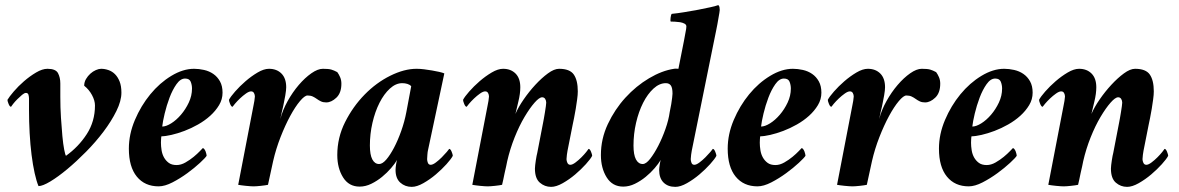

<svg xmlns="http://www.w3.org/2000/svg" viewBox="-20 -720 4595 748"><path d="M237 -113Q286 -148 318 -197.5Q350 -247 350 -309Q350 -328 338.5 -349.5Q327 -371 308 -386Q308 -400 315 -412Q322 -424 332 -433Q342 -442 353.5 -447Q365 -452 374 -452Q388 -452 402.5 -447Q417 -442 428 -431Q439 -420 446 -402.5Q453 -385 453 -359Q453 -327 433.5 -287.5Q414 -248 383.5 -207.5Q353 -167 315.5 -129Q278 -91 242 -61Q206 -31 176 -13Q146 5 130 5Q122 -14 115 -45.5Q108 -77 103 -116.5Q98 -156 95.5 -201Q93 -246 93 -292V-336Q93 -343 91 -350.5Q89 -358 81 -358Q75 -358 66 -350.5Q57 -343 47.5 -333.5Q38 -324 31 -315Q24 -306 23 -304Q18 -304 13.5 -315Q9 -326 9 -331Q16 -343 33.5 -363.5Q51 -384 73.5 -403.5Q96 -423 120.5 -437.5Q145 -452 165 -452Q197 -452 206 -435Q215 -418 215 -395V-343Q215 -301 217.5 -261.5Q220 -222 223 -190Q226 -158 230 -137.5Q234 -117 237 -113Z M612 -227Q627 -227 647 -239.5Q667 -252 685 -273Q703 -294 715.5 -320.5Q728 -347 728 -375Q728 -389 723 -401.5Q718 -414 701 -414Q683 -414 667.5 -392Q652 -370 640.5 -339.5Q629 -309 621.5 -277.5Q614 -246 612 -227ZM736 -452Q755 -452 775 -447.5Q795 -443 811 -432Q827 -421 837 -403Q847 -385 847 -359Q847 -333 833.5 -310.5Q820 -288 799 -269Q778 -250 751.5 -235Q725 -220 698.5 -210Q672 -200 648 -194.5Q624 -189 609 -189Q608 -187 607.5 -177.5Q607 -168 607 -164Q607 -150 609.5 -134.5Q612 -119 619 -106.5Q626 -94 637.5 -85.5Q649 -77 668 -77Q685 -77 702.5 -87Q720 -97 734.5 -109Q749 -121 759 -131.5Q769 -142 770 -143Q773 -143 776 -139Q779 -135 781 -130Q783 -125 784 -120Q785 -115 785 -113Q780 -105 759 -85.5Q738 -66 710 -45.5Q682 -25 652 -9.5Q622 6 598 6Q544 6 513 -32Q482 -70 482 -141Q482 -197 505.5 -252.5Q529 -308 565.5 -352.5Q602 -397 647.5 -424.5Q693 -452 736 -452Z M1028 -452Q1058 -452 1076.5 -433.5Q1095 -415 1095 -380Q1095 -369 1091.5 -348.5Q1088 -328 1086 -320Q1085 -315 1083 -305Q1081 -295 1078 -284Q1075 -271 1072 -256Q1081 -291 1100.5 -326Q1120 -361 1144 -389Q1168 -417 1193 -434.5Q1218 -452 1238 -452Q1260 -452 1270.5 -449Q1281 -446 1294 -439Q1300 -431 1305 -419.5Q1310 -408 1310 -394Q1310 -358 1290.5 -339.5Q1271 -321 1251 -321Q1239 -321 1230.5 -325Q1222 -329 1214.5 -334.5Q1207 -340 1198.5 -344Q1190 -348 1178 -348Q1167 -348 1148.5 -326Q1130 -304 1110.5 -268Q1091 -232 1073 -186Q1055 -140 1044 -92L1024 0Q1020 1 1012.5 2Q1005 3 996.5 4Q988 5 980 5.5Q972 6 968 6Q964 6 955.5 5.5Q947 5 938 4Q929 3 921 2Q913 1 908 0L968 -311Q969 -314 971 -327Q973 -340 973 -344Q973 -351 969.5 -357.5Q966 -364 958 -364Q950 -364 938 -355.5Q926 -347 915 -336.5Q904 -326 895.5 -316Q887 -306 886 -304Q881 -304 876.5 -315Q872 -326 872 -331Q878 -343 896 -363.5Q914 -384 936.5 -403.5Q959 -423 983.5 -437.5Q1008 -452 1028 -452Z M1547 -396Q1522 -396 1499 -375Q1476 -354 1458.5 -319.5Q1441 -285 1431 -241.5Q1421 -198 1421 -153Q1421 -117 1430.5 -99Q1440 -81 1457 -81Q1470 -81 1485 -98.5Q1500 -116 1515 -144.5Q1530 -173 1543 -209.5Q1556 -246 1563 -283L1582 -384Q1577 -390 1567.5 -393Q1558 -396 1547 -396ZM1603 -452Q1617 -452 1632.5 -450Q1648 -448 1663 -445.5Q1678 -443 1691 -440Q1704 -437 1711 -434L1647 -133Q1646 -130 1645 -117Q1644 -104 1644 -100Q1644 -93 1647 -85.5Q1650 -78 1658 -78Q1666 -78 1678 -87Q1690 -96 1701 -107Q1712 -118 1720.5 -128Q1729 -138 1730 -140Q1735 -140 1739.5 -129Q1744 -118 1744 -113Q1738 -101 1719.5 -80.5Q1701 -60 1678 -40.5Q1655 -21 1629.5 -6.5Q1604 8 1584 8Q1558 8 1539.5 -8.5Q1521 -25 1521 -58Q1521 -66 1523 -79Q1525 -92 1527 -97Q1519 -83 1503.5 -65Q1488 -47 1468.5 -31Q1449 -15 1426.5 -4Q1404 7 1381 7Q1339 7 1316.5 -29Q1294 -65 1294 -116Q1294 -184 1324.5 -244.5Q1355 -305 1400.5 -351.5Q1446 -398 1500.5 -425Q1555 -452 1603 -452Z M2007 -380Q2007 -355 1999.5 -324.5Q1992 -294 1988 -276Q1999 -302 2020 -332.5Q2041 -363 2065.5 -389.5Q2090 -416 2114.5 -434Q2139 -452 2158 -452Q2200 -452 2215.5 -429.5Q2231 -407 2231 -364Q2231 -351 2228.5 -333Q2226 -315 2223 -296Q2220 -277 2216.5 -260.5Q2213 -244 2211 -234L2191 -133Q2190 -130 2188.5 -117Q2187 -104 2187 -100Q2187 -93 2190.5 -85.5Q2194 -78 2202 -78Q2210 -78 2222 -87Q2234 -96 2245 -107Q2256 -118 2264 -128Q2272 -138 2273 -140Q2278 -140 2282.5 -129Q2287 -118 2287 -113Q2281 -101 2262.5 -80.5Q2244 -60 2221 -40.5Q2198 -21 2172.5 -6.5Q2147 8 2127 8Q2102 8 2083 -8.5Q2064 -25 2064 -63Q2064 -68 2065 -77Q2066 -86 2067.5 -95.5Q2069 -105 2070.5 -113Q2072 -121 2073 -124L2096 -243Q2097 -248 2099 -259Q2101 -270 2103 -282.5Q2105 -295 2106.5 -305.5Q2108 -316 2108 -320Q2108 -328 2104 -334.5Q2100 -341 2092 -341Q2081 -341 2062.5 -320Q2044 -299 2023.5 -264.5Q2003 -230 1985 -185Q1967 -140 1956 -92Q1955 -85 1952 -72.5Q1949 -60 1946 -46Q1943 -32 1940.5 -19.5Q1938 -7 1936 0Q1932 1 1924.5 2Q1917 3 1908.5 4Q1900 5 1892 5.5Q1884 6 1880 6Q1876 6 1867.5 5.5Q1859 5 1850 4Q1841 3 1833 2Q1825 1 1820 0L1880 -311Q1881 -314 1883 -327Q1885 -340 1885 -344Q1885 -351 1881.5 -357.5Q1878 -364 1870 -364Q1862 -364 1850 -355.5Q1838 -347 1827 -336.5Q1816 -326 1807.5 -316Q1799 -306 1798 -304Q1793 -304 1788.5 -315Q1784 -326 1784 -331Q1790 -343 1808 -363.5Q1826 -384 1848.5 -403.5Q1871 -423 1895.5 -437.5Q1920 -452 1940 -452Q1970 -452 1988.5 -433.5Q2007 -415 2007 -380Z M2484 -81Q2497 -81 2513 -101.5Q2529 -122 2544.5 -152Q2560 -182 2572.5 -217.5Q2585 -253 2589 -283Q2592 -300 2595 -314Q2597 -327 2598.5 -338.5Q2600 -350 2600 -355Q2600 -378 2593.5 -387Q2587 -396 2574 -396Q2549 -396 2526 -375Q2503 -354 2485.5 -319.5Q2468 -285 2458 -241.5Q2448 -198 2448 -153Q2448 -117 2457.5 -99Q2467 -81 2484 -81ZM2408 7Q2366 7 2343.5 -29Q2321 -65 2321 -116Q2321 -179 2348 -236.5Q2375 -294 2416.5 -339.5Q2458 -385 2508.5 -415Q2559 -445 2606 -452Q2611 -453 2614.5 -452.5Q2618 -452 2623 -452L2645 -563Q2647 -577 2650.5 -593Q2654 -609 2654 -617Q2654 -624 2646.5 -628Q2639 -632 2629.5 -633.5Q2620 -635 2609.5 -635.5Q2599 -636 2593 -636Q2591 -639 2592.5 -651Q2594 -663 2597 -666Q2618 -668 2645.5 -672.5Q2673 -677 2700 -682Q2727 -687 2748.5 -692Q2770 -697 2778 -700Q2782 -698 2783 -692Q2784 -686 2784 -681Q2784 -678 2782.5 -669.5Q2781 -661 2779 -649.5Q2777 -638 2775 -626.5Q2773 -615 2771 -606L2675 -133Q2674 -130 2672.5 -117Q2671 -104 2671 -100Q2671 -93 2674 -85.5Q2677 -78 2685 -78Q2693 -78 2705 -87Q2717 -96 2728 -107Q2739 -118 2747.5 -128Q2756 -138 2757 -140Q2762 -140 2766.5 -129Q2771 -118 2771 -113Q2765 -101 2746.5 -80.5Q2728 -60 2705 -40.5Q2682 -21 2656.5 -6.5Q2631 8 2611 8Q2582 8 2565 -9Q2548 -26 2548 -58Q2548 -64 2550 -77.5Q2552 -91 2554 -97Q2546 -83 2530.5 -65Q2515 -47 2495.5 -31Q2476 -15 2453.5 -4Q2431 7 2408 7Z M2945 -227Q2960 -227 2980 -239.5Q3000 -252 3018 -273Q3036 -294 3048.5 -320.5Q3061 -347 3061 -375Q3061 -389 3056 -401.5Q3051 -414 3034 -414Q3016 -414 3000.5 -392Q2985 -370 2973.5 -339.5Q2962 -309 2954.5 -277.5Q2947 -246 2945 -227ZM3069 -452Q3088 -452 3108 -447.5Q3128 -443 3144 -432Q3160 -421 3170 -403Q3180 -385 3180 -359Q3180 -333 3166.5 -310.5Q3153 -288 3132 -269Q3111 -250 3084.5 -235Q3058 -220 3031.5 -210Q3005 -200 2981 -194.5Q2957 -189 2942 -189Q2941 -187 2940.5 -177.5Q2940 -168 2940 -164Q2940 -150 2942.5 -134.5Q2945 -119 2952 -106.5Q2959 -94 2970.5 -85.5Q2982 -77 3001 -77Q3018 -77 3035.5 -87Q3053 -97 3067.5 -109Q3082 -121 3092 -131.5Q3102 -142 3103 -143Q3106 -143 3109 -139Q3112 -135 3114 -130Q3116 -125 3117 -120Q3118 -115 3118 -113Q3113 -105 3092 -85.5Q3071 -66 3043 -45.5Q3015 -25 2985 -9.5Q2955 6 2931 6Q2877 6 2846 -32Q2815 -70 2815 -141Q2815 -197 2838.5 -252.5Q2862 -308 2898.5 -352.5Q2935 -397 2980.5 -424.5Q3026 -452 3069 -452Z M3361 -452Q3391 -452 3409.5 -433.5Q3428 -415 3428 -380Q3428 -369 3424.5 -348.5Q3421 -328 3419 -320Q3418 -315 3416 -305Q3414 -295 3411 -284Q3408 -271 3405 -256Q3414 -291 3433.5 -326Q3453 -361 3477 -389Q3501 -417 3526 -434.5Q3551 -452 3571 -452Q3593 -452 3603.5 -449Q3614 -446 3627 -439Q3633 -431 3638 -419.5Q3643 -408 3643 -394Q3643 -358 3623.5 -339.5Q3604 -321 3584 -321Q3572 -321 3563.5 -325Q3555 -329 3547.5 -334.5Q3540 -340 3531.5 -344Q3523 -348 3511 -348Q3500 -348 3481.5 -326Q3463 -304 3443.5 -268Q3424 -232 3406 -186Q3388 -140 3377 -92L3357 0Q3353 1 3345.5 2Q3338 3 3329.5 4Q3321 5 3313 5.5Q3305 6 3301 6Q3297 6 3288.5 5.5Q3280 5 3271 4Q3262 3 3254 2Q3246 1 3241 0L3301 -311Q3302 -314 3304 -327Q3306 -340 3306 -344Q3306 -351 3302.5 -357.5Q3299 -364 3291 -364Q3283 -364 3271 -355.5Q3259 -347 3248 -336.5Q3237 -326 3228.5 -316Q3220 -306 3219 -304Q3214 -304 3209.5 -315Q3205 -326 3205 -331Q3211 -343 3229 -363.5Q3247 -384 3269.5 -403.5Q3292 -423 3316.5 -437.5Q3341 -452 3361 -452Z M3768 -227Q3783 -227 3803 -239.5Q3823 -252 3841 -273Q3859 -294 3871.5 -320.5Q3884 -347 3884 -375Q3884 -389 3879 -401.5Q3874 -414 3857 -414Q3839 -414 3823.5 -392Q3808 -370 3796.5 -339.5Q3785 -309 3777.5 -277.5Q3770 -246 3768 -227ZM3892 -452Q3911 -452 3931 -447.5Q3951 -443 3967 -432Q3983 -421 3993 -403Q4003 -385 4003 -359Q4003 -333 3989.5 -310.5Q3976 -288 3955 -269Q3934 -250 3907.5 -235Q3881 -220 3854.5 -210Q3828 -200 3804 -194.5Q3780 -189 3765 -189Q3764 -187 3763.5 -177.5Q3763 -168 3763 -164Q3763 -150 3765.5 -134.5Q3768 -119 3775 -106.5Q3782 -94 3793.5 -85.5Q3805 -77 3824 -77Q3841 -77 3858.5 -87Q3876 -97 3890.5 -109Q3905 -121 3915 -131.5Q3925 -142 3926 -143Q3929 -143 3932 -139Q3935 -135 3937 -130Q3939 -125 3940 -120Q3941 -115 3941 -113Q3936 -105 3915 -85.5Q3894 -66 3866 -45.5Q3838 -25 3808 -9.5Q3778 6 3754 6Q3700 6 3669 -32Q3638 -70 3638 -141Q3638 -197 3661.5 -252.5Q3685 -308 3721.5 -352.5Q3758 -397 3803.5 -424.5Q3849 -452 3892 -452Z M4251 -380Q4251 -355 4243.5 -324.5Q4236 -294 4232 -276Q4243 -302 4264 -332.5Q4285 -363 4309.5 -389.5Q4334 -416 4358.5 -434Q4383 -452 4402 -452Q4444 -452 4459.5 -429.5Q4475 -407 4475 -364Q4475 -351 4472.5 -333Q4470 -315 4467 -296Q4464 -277 4460.5 -260.5Q4457 -244 4455 -234L4435 -133Q4434 -130 4432.5 -117Q4431 -104 4431 -100Q4431 -93 4434.5 -85.5Q4438 -78 4446 -78Q4454 -78 4466 -87Q4478 -96 4489 -107Q4500 -118 4508 -128Q4516 -138 4517 -140Q4522 -140 4526.5 -129Q4531 -118 4531 -113Q4525 -101 4506.5 -80.5Q4488 -60 4465 -40.5Q4442 -21 4416.5 -6.5Q4391 8 4371 8Q4346 8 4327 -8.5Q4308 -25 4308 -63Q4308 -68 4309 -77Q4310 -86 4311.5 -95.5Q4313 -105 4314.5 -113Q4316 -121 4317 -124L4340 -243Q4341 -248 4343 -259Q4345 -270 4347 -282.5Q4349 -295 4350.5 -305.5Q4352 -316 4352 -320Q4352 -328 4348 -334.5Q4344 -341 4336 -341Q4325 -341 4306.5 -320Q4288 -299 4267.5 -264.5Q4247 -230 4229 -185Q4211 -140 4200 -92Q4199 -85 4196 -72.5Q4193 -60 4190 -46Q4187 -32 4184.5 -19.5Q4182 -7 4180 0Q4176 1 4168.5 2Q4161 3 4152.5 4Q4144 5 4136 5.5Q4128 6 4124 6Q4120 6 4111.5 5.5Q4103 5 4094 4Q4085 3 4077 2Q4069 1 4064 0L4124 -311Q4125 -314 4127 -327Q4129 -340 4129 -344Q4129 -351 4125.5 -357.5Q4122 -364 4114 -364Q4106 -364 4094 -355.5Q4082 -347 4071 -336.5Q4060 -326 4051.5 -316Q4043 -306 4042 -304Q4037 -304 4032.5 -315Q4028 -326 4028 -331Q4034 -343 4052 -363.5Q4070 -384 4092.5 -403.5Q4115 -423 4139.5 -437.5Q4164 -452 4184 -452Q4214 -452 4232.5 -433.5Q4251 -415 4251 -380Z"/></svg>

Font: Vermiglione
Style: Bold Italic
Weight: 700
Italic angle: -11°
Version: Version 1.000